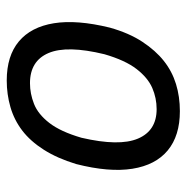

<svg xmlns="http://www.w3.org/2000/svg" viewBox="-12 -533 554 570"><g transform="rotate(-90 265.0 -248.0)"><path d="M220 9Q147 9 103.5 -27Q60 -63 49 -132Q38 -201 63 -299Q80 -355 105.5 -395Q131 -435 162.5 -459Q194 -483 232 -494Q270 -505 311 -505Q384 -505 427 -469Q470 -433 481 -365Q492 -297 468 -199Q452 -142 426 -102.5Q400 -63 369 -38.5Q338 -14 300.5 -2.5Q263 9 220 9ZM226 -60Q259 -60 289 -73Q319 -86 345 -119.5Q371 -153 389 -215Q416 -326 392.5 -381Q369 -436 303 -436Q272 -436 241.5 -424Q211 -412 185 -378.5Q159 -345 141 -283Q115 -171 138.5 -115.5Q162 -60 226 -60Z"/></g></svg>

Font: Nunito Sans 7pt Condensed
Style: Italic
Weight: 400
Width: 3
Italic angle: -9°
Designer: Vernon Adams
Foundry: Vernon Adams
Version: Version 3.101;gftools[0.9.27]